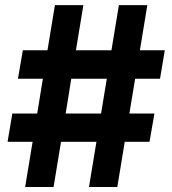

<svg xmlns="http://www.w3.org/2000/svg" viewBox="-20 -748 689 768"><path d="M335.9 0 365.7 -180.7H224.1L194.3 0H80.6L110.4 -180.7H10.3L29.3 -293.9H128.9L151.4 -433.1H51.8L71.3 -546.9H169.9L199.7 -727.5H313.5L283.7 -546.9H425.8L455.6 -727.5H569.3L539.6 -546.9H639.2L620.1 -433.1H520.5L497.6 -293.9H597.7L578.1 -180.7H479L449.2 0ZM242.7 -293.9H384.3L407.2 -433.1H265.1Z"/></svg>

Font: Konkhmer Sleokchher
Style: Regular
Weight: 400
Designer: Suon May Sophanith
Version: Version 1.000; ttfautohint (v1.8.4.7-5d5b);gftools[0.9.23]